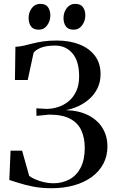

<svg xmlns="http://www.w3.org/2000/svg" viewBox="-20 -960 590 990"><path d="M245 10.5Q193 10.5 149.5 1.8Q106 -7 75 -17.2Q44 -27.5 28 -32L34.5 -183H94L130.5 -53Q141 -44.5 160.8 -35.8Q180.5 -27 205.2 -21Q230 -15 254.5 -15Q301 -15 337.8 -34.8Q374.5 -54.5 395.8 -95.2Q417 -136 417 -198Q417 -249.5 399.2 -288Q381.5 -326.5 341.5 -347.8Q301.5 -369 233 -369L168 -362.5L167.5 -401.5L220 -398.5Q249.5 -398.5 279.2 -408Q309 -417.5 333.5 -437.5Q358 -457.5 373 -489.5Q388 -521.5 388 -566.5Q388 -645 353.5 -685Q319 -725 264.5 -725Q217 -725 189.2 -713.2Q161.5 -701.5 153 -687L123 -547.5H57L59.5 -718.5Q83.5 -720 104.8 -725Q126 -730 149.2 -736Q172.5 -742 202.2 -746.5Q232 -751 272.5 -751Q339 -751 390 -730.8Q441 -710.5 469.8 -672Q498.5 -633.5 498.5 -578Q498.5 -536 482 -503.5Q465.5 -471 438.8 -448Q412 -425 380.8 -411.2Q349.5 -397.5 320 -392Q388.5 -390 436.2 -365.2Q484 -340.5 509 -299Q534 -257.5 534 -205Q534 -155.5 512.8 -115.5Q491.5 -75.5 452.8 -47.2Q414 -19 361.2 -4.2Q308.5 10.5 245 10.5ZM179 -807Q152 -807 139.8 -824Q127.5 -841 127.5 -867Q127.5 -896.5 144 -918.2Q160.5 -940 187 -940H188Q215.5 -940 227.5 -923Q239.5 -906 239.5 -880Q239.5 -852 223.2 -829.5Q207 -807 180 -807ZM359.5 -807Q332 -807 319.8 -824Q307.5 -841 307.5 -867Q307.5 -896.5 324.2 -918.2Q341 -940 367 -940H368Q395.5 -940 407.8 -923Q420 -906 420 -880Q420 -852 403.5 -829.5Q387 -807 360.5 -807Z"/></svg>

Font: Merriweather 144pt
Style: Regular
Weight: 400
Version: Version 2.100